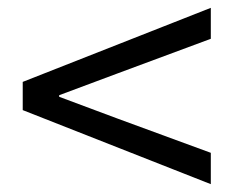

<svg xmlns="http://www.w3.org/2000/svg" viewBox="-20 -616 595 490"><path d="M518 -146 38 -335V-407L518 -596V-517L281 -429L131 -373V-369L281 -313L518 -226Z"/></svg>

Font: Noto Sans SC Thin
Style: Regular
Weight: 400
Version: Version 2.004-H2;hotconv 1.0.118;makeotfexe 2.5.65603